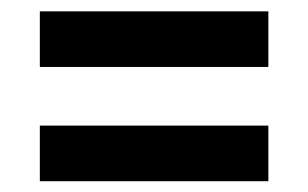

<svg xmlns="http://www.w3.org/2000/svg" viewBox="-20 -484 557 347"><path d="M52 -156.5V-257H465V-156.5ZM52 -363V-463.5H465V-363Z"/></svg>

Font: Anek Gurmukhi Medium SemiBold
Style: Regular
Weight: 600
Version: Version 1.003